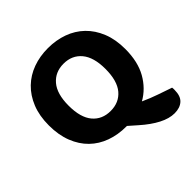

<svg xmlns="http://www.w3.org/2000/svg" viewBox="-202 -786 1106 1106"><g transform="rotate(-45 351.0 -233.0)"><path d="M662 -305Q662 -202 622.5 -132Q583 -62 516 -24Q564 -2 609.5 13.5Q655 29 695 43Q696 49 696 53.5Q696 58 696 62Q696 112 670.5 135Q645 158 601 158Q558 158 508.5 132.5Q459 107 405 59L355 15H350Q283 15 226 -5.5Q169 -26 127.5 -66.5Q86 -107 62.5 -167Q39 -227 39 -305Q39 -383 63 -442.5Q87 -502 129 -542.5Q171 -583 227.5 -603.5Q284 -624 350 -624Q416 -624 473 -603.5Q530 -583 572 -542.5Q614 -502 638 -442.5Q662 -383 662 -305ZM500 -305Q500 -400 459.5 -448.5Q419 -497 350 -497Q282 -497 241 -449Q200 -401 200 -305Q200 -208 240.5 -160Q281 -112 350 -112Q419 -112 459.5 -160Q500 -208 500 -305Z"/></g></svg>

Font: Baloo Thambi 2
Style: Bold
Weight: 700
Designer: Aadarsh Rajan and Ek Type
Foundry: Ek Type
Version: Version 1.640;hotconv 1.0.111;makeotfexe 2.5.65597; ttfautoh